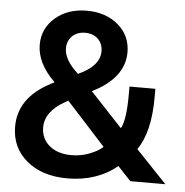

<svg xmlns="http://www.w3.org/2000/svg" viewBox="-53 -776 818 850"><g transform="rotate(5 356.0 -351.5)"><path d="M556 10 498 -52Q407 22 277 22Q165 22 96 -35.5Q27 -93 27 -187Q27 -315 167 -388Q188 -399 184 -397Q104 -475 104 -557Q104 -630 159.5 -677.5Q215 -725 299 -725Q384 -725 439 -678Q494 -631 494 -557Q494 -443 352 -372L494 -220Q516 -258 516 -371V-407H631V-368Q631 -215 575 -134L712 10ZM237 -313Q151 -264 151 -194Q151 -144 188 -113Q225 -82 287 -82Q329 -82 368 -97.5Q407 -113 425 -131L252 -321Q246 -318 237 -313ZM284 -443Q379 -486 379 -551Q379 -585 357.5 -606Q336 -627 300 -627Q265 -627 243 -606Q221 -585 221 -551Q221 -500 284 -443Z"/></g></svg>

Font: BLUETTI 2.0 Medium
Style: Italic
Weight: 500
Designer: Stijn de Vries
Foundry: tokotype
Version: Version 2.005;October 31, 2023;FontCreator 14.0.0.2814 64-bi